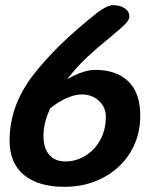

<svg xmlns="http://www.w3.org/2000/svg" viewBox="-20 -693 608 742"><path d="M17 -150Q17 -283 106 -400Q195 -517 356 -644Q394 -673 417 -673Q444 -673 462 -661Q480 -649 480 -629Q480 -616 463 -599Q446 -582 407 -550Q355 -508 315.5 -471Q276 -434 240 -387Q303 -423 348 -423Q430 -423 476 -378.5Q522 -334 522 -245Q522 -167 484 -104.5Q446 -42 379 -6.5Q312 29 229 29Q129 29 73 -16.5Q17 -62 17 -150ZM148 -169Q148 -120 170.5 -94.5Q193 -69 233 -69Q272 -69 308 -90Q344 -111 366.5 -150.5Q389 -190 389 -242Q389 -279 362 -303.5Q335 -328 296 -328Q267 -328 232.5 -311.5Q198 -295 174 -274Q148 -218 148 -169Z"/></svg>

Font: Sriracha
Style: Regular
Weight: 400
Designer: Suppakit Chalermlarp
Version: Version 1.002g